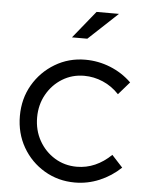

<svg xmlns="http://www.w3.org/2000/svg" viewBox="-52 -759 618 810"><g transform="rotate(5 256.5 -353.5)"><path d="M295 9Q224.2 9 165.9 -25.5Q107.7 -60 73.8 -118.9Q40 -177.8 40 -250.9Q40 -324 74 -382.5Q108 -441 166.2 -476Q224.4 -511 295 -511Q350 -511 401 -490.5Q452 -470 491 -432L444 -378Q414 -410 375.4 -426.5Q336.9 -443 296 -443Q245 -443 203.5 -417.5Q162 -392 137.5 -348.4Q113 -304.8 113 -250.9Q113 -197 137.4 -153.2Q161.9 -109.4 203.8 -83.7Q245.8 -58 297.4 -58Q338 -58 374.5 -74Q411 -90 443 -121L489 -71Q449 -33 399 -12Q349 9 295 9ZM230 -600 324 -716H419L295 -600Z"/></g></svg>

Font: Red Hat Display VF
Style: Regular
Weight: 300
Designer: Pentagram, MCKL
Foundry: Pentagram, MCKL
Version: Version 1.023